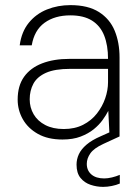

<svg xmlns="http://www.w3.org/2000/svg" viewBox="-20 -533 547 750"><path d="M224 12Q167 12 128 -10Q89 -32 69 -67.5Q49 -103 49 -144Q49 -198 74 -233Q99 -268 144.5 -285.5Q190 -303 251 -303H402Q402 -356 387 -394Q372 -432 339.5 -452.5Q307 -473 255 -473Q194 -473 154 -444Q114 -415 104 -356H57Q64 -409 92.5 -444Q121 -479 163.5 -496Q206 -513 255 -513Q324 -513 366.5 -486Q409 -459 428 -413Q447 -367 447 -308V0H408L403 -100Q395 -84 381 -64.5Q367 -45 346 -28Q325 -11 295 0.5Q265 12 224 12ZM229 -29Q272 -29 304.5 -45.5Q337 -62 358.5 -89.5Q380 -117 391 -149Q402 -181 402 -212V-264H254Q194 -264 159.5 -248.5Q125 -233 110.5 -206Q96 -179 96 -145Q96 -113 111.5 -86.5Q127 -60 157 -44.5Q187 -29 229 -29ZM383 197Q358 197 334 189Q310 181 294.5 162Q279 143 279 110Q279 89 288 69.5Q297 50 318 32Q339 14 374 -1L432 -27L447 0L384 29Q347 46 333 66Q319 86 319 107Q319 133 337 148.5Q355 164 387 164Q401 164 417.5 160Q434 156 448 150V184Q434 190 416.5 193.5Q399 197 383 197Z"/></svg>

Font: DM Sans 17pt ExtraLight
Style: Regular
Weight: 250
Version: Version 4.004;gftools[0.9.30]